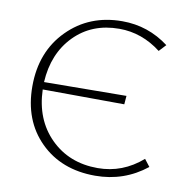

<svg xmlns="http://www.w3.org/2000/svg" viewBox="-76 -739 810 820"><g transform="rotate(10 328.5 -329.0)"><path d="M587 -102 611 -71Q514 6 389 6Q242 6 150.5 -85Q59 -176 59 -324Q59 -474 153 -569Q247 -664 390 -664Q502 -664 592 -596L564 -566Q481 -630 383 -630Q264 -630 188 -552.5Q112 -475 105 -350L462 -353L459 -316L105 -318Q109 -188 189.5 -108Q270 -28 394 -28Q502 -28 587 -102Z"/></g></svg>

Font: EauTestInfant Light
Style: Regular
Weight: 300
Designer: Christian Thalmann (Catharsis Fonts)
Version: Version 0.001;PS 000.001;hotconv 1.0.88;makeotf.lib2.5.64775